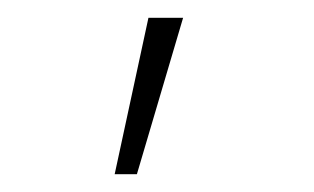

<svg xmlns="http://www.w3.org/2000/svg" viewBox="-20 -120 353 216"><path d="M134 76H109L147 -100H186Z"/></svg>

Font: Inconsolata ExtraCondensed Light
Style: Regular
Weight: 300
Width: 2
Monospace: yes
Designer: Raph Levien, Cyreal, Brenton Simpson
Foundry: Raph Levien, Cyreal, Google
Version: Version 3.100; ttfautohint (v1.8.4.7-5d5b)